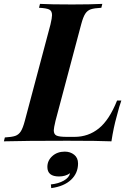

<svg xmlns="http://www.w3.org/2000/svg" viewBox="-63 -728 688 989"><path d="M538 -128Q522 -72 511 0Q443 -3 284 -3Q66 -3 -43 0L-38 -20Q-2 -22 15.5 -28Q33 -34 44 -51Q55 -68 65 -106L197 -602Q205 -636 205 -650Q205 -672 190.5 -679Q176 -686 138 -688L143 -708Q196 -705 308 -705Q402 -705 464 -708L459 -688Q422 -686 404.5 -680Q387 -674 376 -657Q365 -640 355 -602L223 -106Q214 -68 214 -57Q214 -36 228.5 -29.5Q243 -23 281 -23H321Q392 -23 446 -66.5Q500 -110 540 -210H562Q552 -183 538 -128ZM339 114Q339 164 303 198Q267 232 201 241L199 222Q238 218 265.5 202.5Q293 187 298 164Q274 181 241 181Q181 181 181 132Q181 99 206.5 76Q232 53 271 53Q299 53 319 69Q339 85 339 114Z"/></svg>

Font: Playfair Display SC
Style: Bold Italic
Weight: 700
Italic angle: -14°
Designer: Claus Eggers Sørensen
Foundry: Claus Eggers Sørensen
Version: Version 1.200; ttfautohint (v1.6)